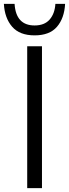

<svg xmlns="http://www.w3.org/2000/svg" viewBox="-24 -968 355 988"><path d="M116 -730H192V0H116ZM-4 -948H51Q58 -837 154 -837Q205 -837 231.5 -867.5Q258 -898 261 -948H311Q307 -874 269 -830Q231 -786 154 -786Q77 -786 38.5 -830.5Q0 -875 -4 -948Z"/></svg>

Font: Sora-SIA Light
Style: Regular
Weight: 300
Designer: Jonathan Barnbrook, Julián Moncada
Foundry: Barnbrook Fonts
Version: Version 2.000